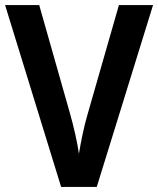

<svg xmlns="http://www.w3.org/2000/svg" viewBox="-20 -734 621 754"><path d="M581 -714H447L325 -289C310 -239 297 -174 290 -130C284 -174 269 -239 255 -288L134 -714H0L220 0H360Z"/></svg>

Font: Noto Sans Myanmar UI SemiCondensed SemiBold
Style: Regular
Weight: 600
Width: 4
Designer: Monotype Design Team
Foundry: Monotype Imaging Inc.
Version: Version 2.103